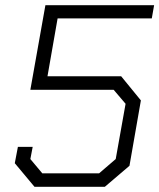

<svg xmlns="http://www.w3.org/2000/svg" viewBox="-20 -720 614 740"><path d="M37 -91 49 -154H106L97 -107L143 -52H362L426 -107L464 -320L418 -374H97L155 -700H574L565 -649H202L163 -426H447L523 -333L479 -81L384 0H113Z"/></svg>

Font: Chakra Petch Light
Style: Italic
Weight: 300
Italic angle: -10°
Designer: Katatrad Aksorn Co.,Ltd.
Foundry: Cadson Demak Co.,Ltd.
Version: Version 1.000; ttfautohint (v1.6)